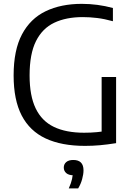

<svg xmlns="http://www.w3.org/2000/svg" viewBox="-20 -770 714 1022"><path d="M432.5 6.5Q307.5 6.5 223 -33Q138.5 -72.5 95.5 -155.2Q52.5 -238 52.5 -368.5Q52.5 -503 97 -587Q141.5 -671 223 -710.2Q304.5 -749.5 415.5 -749.5Q457.5 -749.5 498.8 -744Q540 -738.5 581 -727.5V-657Q536 -669.5 497 -674.2Q458 -679 420 -679Q332 -679 268.8 -649Q205.5 -619 171.5 -551Q137.5 -483 137.5 -368.5Q137.5 -260 170 -192.8Q202.5 -125.5 267 -94.5Q331.5 -63.5 427.5 -63.5Q463.5 -63.5 494.8 -66.5Q526 -69.5 553 -74.5L521 -41V-360H598V-8Q551 -0.5 512 3Q473 6.5 432.5 6.5ZM346 233Q359 204 363.5 182.8Q368 161.5 368 141L380 163H372Q346 163 332.8 151.5Q319.5 140 319.5 122Q319.5 104 332.5 92.8Q345.5 81.5 370.5 81.5Q397 81.5 410.8 95.2Q424.5 109 424.5 136.5Q424.5 157.5 417.2 183.8Q410 210 396 233Z"/></svg>

Font: Encode Sans Condensed Thin
Style: Regular
Weight: 400
Version: Version 3.002